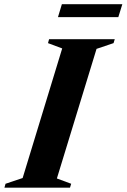

<svg xmlns="http://www.w3.org/2000/svg" viewBox="-56 -866 584 886"><path d="M231 -642.5 165.5 -667 170.5 -685H473.5L468 -667L389.5 -640.5L206.5 -42.5L272.5 -18L267 0H-35.5L-30.5 -18L48.5 -44.5ZM211.5 -787 229.5 -846.5H508.5L490 -787Z"/></svg>

Font: Newsreader 36pt
Style: Bold Italic
Weight: 700
Italic angle: -17°
Designer: Hugues Gentile
Foundry: Production Type
Version: Version 1.003